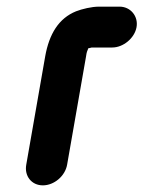

<svg xmlns="http://www.w3.org/2000/svg" viewBox="-20 -546 432 578"><path d="M182 -50 239 -376C241 -390 242 -391 246 -401H248C251 -402 254 -402 256 -403H318C351 -403 385 -431 391 -464C397 -497 373 -526 340 -526H278C256 -526 227 -519 209 -512C157 -491 128 -444 116 -376L59 -50C53 -16 75 12 109 12C143 12 176 -16 182 -50Z"/></svg>

Font: Blanket
Style: BdObl
Weight: 700
Foundry: Cannot Into Space Fonts
Version: Version 0.9